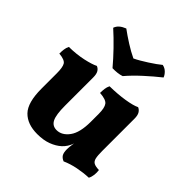

<svg xmlns="http://www.w3.org/2000/svg" viewBox="-194 -855 1004 1004"><g transform="rotate(45 308.5 -352.5)"><path d="M231 5.8Q158 5.8 118.5 -34.7Q79 -75.2 79 -178.2V-292Q79 -335.4 68.7 -352.7Q58.4 -370 15.4 -373.8Q15.4 -389.6 17.3 -405Q19.2 -420.4 26 -433.6Q82.8 -434.4 129.5 -444.7Q176.2 -455 199.8 -467Q213.6 -461.6 221.3 -448.5Q229 -435.4 229 -411V-202.6Q229 -135.2 242.8 -107.8Q256.6 -80.4 288 -80.4Q326.8 -80.4 355.4 -119.1Q384 -157.8 384 -238.8V-297Q384 -340.4 371 -358.2Q358 -376 311.4 -378.8Q311.4 -394.6 313.3 -410Q315.2 -425.4 322 -438.6Q382 -439.4 431.8 -447.4Q481.6 -455.4 504.8 -467Q518 -461.6 526 -448.5Q534 -435.4 534 -411V-133.6L403.2 -97.8Q396.4 -79 387.4 -64.9Q378.4 -50.8 366.8 -40.4Q344.4 -19.8 310.6 -7Q276.8 5.8 231 5.8ZM429.8 9Q412.6 2.2 404.8 -10.1Q397 -22.4 397 -48.4Q397 -64.8 400.6 -86.3Q404.2 -107.8 410 -128.8L534 -172Q534 -138.4 538 -121Q542 -103.6 554.4 -96.9Q566.8 -90.2 592.4 -89.6Q594.8 -72.4 592.9 -55.2Q591 -38 583.4 -23.8Q545.2 -22.4 504.7 -14.4Q464.2 -6.4 429.8 9ZM266 -516.4Q233.8 -554.8 195.8 -594.2Q157.8 -633.6 119 -668.4Q124.6 -684.4 137.2 -695.3Q149.8 -706.2 170.2 -714.2Q200.6 -691.8 237 -668.7Q273.4 -645.6 307.2 -629.6Q321.6 -636.2 340.1 -647Q358.6 -657.8 377.7 -670.1Q396.8 -682.4 413.1 -694Q429.4 -705.6 439.6 -714.2Q458 -710.8 471.3 -697.6Q484.6 -684.4 489.2 -670.8Q448.8 -638.8 406.4 -600.1Q364 -561.4 332.8 -524.6Q318.2 -519.6 300.5 -517.7Q282.8 -515.8 266 -516.4Z"/></g></svg>

Font: Vollkorn
Style: Regular
Weight: 400
Designer: Friedrich Althausen
Foundry: Friedrich Althausen
Version: Version 4.104